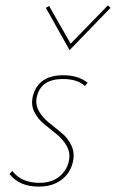

<svg xmlns="http://www.w3.org/2000/svg" viewBox="-20 -689 430 712"><path d="M238 -503 150 -660 162 -667 242 -527 380 -669 390 -660ZM124 3Q51 3 15 -44L26 -55Q59 -11 126 -11Q170 -11 198.5 -33Q227 -55 235 -90Q242 -121 228 -146.5Q214 -172 190.5 -191Q167 -210 143.5 -229Q120 -248 107 -274.5Q94 -301 102 -333Q122 -410 215 -410Q270 -410 305 -382L295 -370Q267 -396 213 -396Q133 -396 117 -332Q110 -303 123.5 -278.5Q137 -254 160.5 -235Q184 -216 208 -196.5Q232 -177 245 -149Q258 -121 250 -87Q240 -46 207 -21.5Q174 3 124 3Z"/></svg>

Font: EauTestInfant Thin
Style: Italic
Weight: 250
Italic angle: -12°
Designer: Christian Thalmann (Catharsis Fonts)
Version: Version 0.001;PS 000.001;hotconv 1.0.88;makeotf.lib2.5.64775